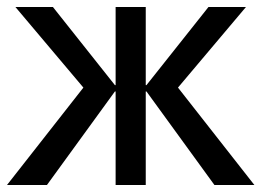

<svg xmlns="http://www.w3.org/2000/svg" viewBox="-29 -528 746 548"><path d="M583 0 389 -267H387V0H301V-267H299L105 0H-9L209 -278L15 -508H122L299 -285H301V-508H387V-285H389L566 -508H673L479 -278L697 0Z"/></svg>

Font: CST
Style: Regular
Weight: 400
Version: Version 1.00